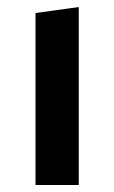

<svg xmlns="http://www.w3.org/2000/svg" viewBox="-20 -526 325 546"><path d="M81 -489 204 -506V0H81Z"/></svg>

Font: Changa Medium
Style: Regular
Weight: 500
Designer: Eduardo Rodriguez Tunni
Foundry: Eduardo Rodriguez Tunni
Version: Version 3.003